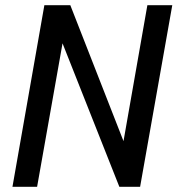

<svg xmlns="http://www.w3.org/2000/svg" viewBox="-20 -720 693 740"><path d="M520 0H440L221 -553L123 0H28L151 -700H251L456 -176L548 -700H644Z"/></svg>

Font: Cabin
Style: Italic
Weight: 400
Designer: Pablo Impallari
Foundry: Pablo Impallari. www.impallari.com Igino Marini. www.ikern.com
Version: Version 1.005